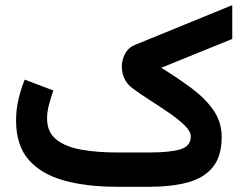

<svg xmlns="http://www.w3.org/2000/svg" viewBox="-20 -715 936 735"><path d="M550.8 0H427.2Q313 0 226.1 -23.7Q139.2 -47.4 90.3 -102.8Q41.5 -158.2 41.5 -253.9Q41.5 -295.9 51 -335.9Q60.5 -376 74.7 -410.2L184.1 -368.7Q176.3 -346.2 168.2 -317.1Q160.2 -288.1 160.2 -261.2Q160.2 -209.5 195.3 -181.2Q230.5 -152.8 291 -142.1Q351.6 -131.3 427.2 -131.3H550.3Q631.8 -131.3 671.1 -143.6Q710.4 -155.8 710.4 -192.9Q710.4 -211.9 686.8 -235.1Q663.1 -258.3 627.2 -283Q591.3 -307.6 553.2 -332Q515.1 -356.4 486.3 -377.9Q466.8 -392.1 456.5 -414.1Q446.3 -436 446.3 -459.5Q446.3 -485.8 459 -509.5Q471.7 -533.2 497.6 -543.5L869.1 -695.3V-565.9L597.2 -455.6Q660.6 -416.5 713.1 -377.4Q765.6 -338.4 797.1 -293.2Q828.6 -248 828.6 -190.9Q828.6 -117.2 794.9 -75.4Q761.2 -33.7 699 -16.8Q636.7 0 550.8 0Z"/></svg>

Font: Vazirmatn RD
Style: Bold
Weight: 700
Designer: Saber Rastikerdar
Foundry: Saber Rastikerdar
Version: Version 32.102